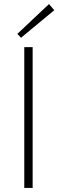

<svg xmlns="http://www.w3.org/2000/svg" viewBox="-20 -921 286 941"><path d="M140 -690V0H99V-690ZM220 -901 246 -871 83 -736 65 -755Z"/></svg>

Font: Exo 2 ExtraLight
Style: Regular
Weight: 250
Designer: Natanael Gama
Foundry: Natanael Gama
Version: Version 2.010